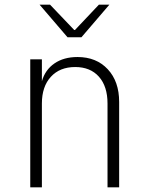

<svg xmlns="http://www.w3.org/2000/svg" viewBox="-20 -805 640 825"><path d="M492 -367V0H442V-360Q442 -434 405 -475.5Q368 -517 303 -517Q237 -517 198.5 -475Q160 -433 160 -360V0H110V-550H160V-456Q174 -505 214 -532.5Q254 -560 313 -560Q394 -560 443 -507.5Q492 -455 492 -367ZM330 -645H270L150 -785H195L299 -676H302L405 -785H450Z"/></svg>

Font: JetBrains Mono Extra Light
Style: Regular
Weight: 200
Monospace: yes
Designer: Philipp Nurullin, Konstantin Bulenkov
Foundry: JetBrains
Version: 2.002